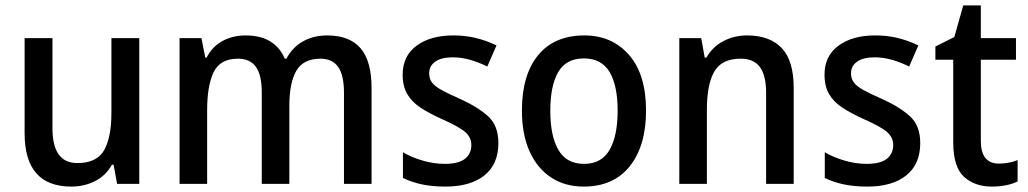

<svg xmlns="http://www.w3.org/2000/svg" viewBox="-20 -680 3803 710"><path d="M495 -539V0H413L400 -71H394Q371 -30 331 -10Q291 10 244 10Q71 10 71 -187V-539H174V-205Q174 -77 266 -77Q338 -77 365 -124.5Q392 -172 392 -263V-539Z M1190 -549Q1272 -549 1313 -502Q1354 -455 1354 -354V0H1252V-337Q1252 -402 1230.5 -432.5Q1209 -463 1165 -463Q1102 -463 1076 -418.5Q1050 -374 1050 -290V0H948V-338Q948 -402 926.5 -432.5Q905 -463 860 -463Q794 -463 770 -413Q746 -363 746 -273V0H644V-539H725L739 -467H744Q765 -508 803 -528.5Q841 -549 888 -549Q944 -549 980 -526.5Q1016 -504 1033 -463H1039Q1063 -507 1102 -528Q1141 -549 1190 -549Z M1823 -151Q1823 -73 1771.5 -31.5Q1720 10 1627 10Q1577 10 1538.5 1.5Q1500 -7 1470 -22V-117Q1500 -99 1542 -86.5Q1584 -74 1625 -74Q1675 -74 1699 -92.5Q1723 -111 1723 -144Q1723 -172 1700 -192Q1677 -212 1611 -241Q1567 -261 1535 -282Q1503 -303 1486 -332Q1469 -361 1469 -404Q1469 -473 1520.5 -511Q1572 -549 1656 -549Q1701 -549 1740 -539.5Q1779 -530 1816 -512L1782 -434Q1752 -449 1719.5 -458.5Q1687 -468 1654 -468Q1612 -468 1589.5 -452Q1567 -436 1567 -409Q1567 -389 1577.5 -375Q1588 -361 1613 -347Q1638 -333 1682 -314Q1748 -284 1785.5 -249.5Q1823 -215 1823 -151Z M2369 -271Q2369 -141 2309 -65.5Q2249 10 2138 10Q2069 10 2017.5 -24Q1966 -58 1938 -121Q1910 -184 1910 -271Q1910 -403 1970 -476Q2030 -549 2141 -549Q2243 -549 2306 -477Q2369 -405 2369 -271ZM2015 -270Q2015 -177 2045 -125.5Q2075 -74 2140 -74Q2204 -74 2234 -125.5Q2264 -177 2264 -271Q2264 -364 2234 -414Q2204 -464 2139 -464Q2074 -464 2044.5 -414Q2015 -364 2015 -270Z M2743 -549Q2826 -549 2870.5 -502.5Q2915 -456 2915 -355V0H2813V-338Q2813 -400 2790.5 -431.5Q2768 -463 2719 -463Q2649 -463 2621.5 -415.5Q2594 -368 2594 -273V0H2492V-539H2573L2586 -467H2592Q2615 -507 2655 -528Q2695 -549 2743 -549Z M3383 -151Q3383 -73 3331.5 -31.5Q3280 10 3187 10Q3137 10 3098.5 1.5Q3060 -7 3030 -22V-117Q3060 -99 3102 -86.5Q3144 -74 3185 -74Q3235 -74 3259 -92.5Q3283 -111 3283 -144Q3283 -172 3260 -192Q3237 -212 3171 -241Q3127 -261 3095 -282Q3063 -303 3046 -332Q3029 -361 3029 -404Q3029 -473 3080.5 -511Q3132 -549 3216 -549Q3261 -549 3300 -539.5Q3339 -530 3376 -512L3342 -434Q3312 -449 3279.5 -458.5Q3247 -468 3214 -468Q3172 -468 3149.5 -452Q3127 -436 3127 -409Q3127 -389 3137.5 -375Q3148 -361 3173 -347Q3198 -333 3242 -314Q3308 -284 3345.5 -249.5Q3383 -215 3383 -151Z M3674 -75Q3692 -75 3710.5 -78.5Q3729 -82 3743 -88V-9Q3725 0 3700.5 5Q3676 10 3648 10Q3585 10 3545 -26Q3505 -62 3505 -154V-459H3439V-508L3509 -543L3542 -660H3607V-539H3737V-459H3607V-159Q3607 -75 3674 -75Z"/></svg>

Font: Noto Sans Lao UI SemCond Med
Style: Regular
Weight: 500
Width: 4
Designer: Monotype Design Team
Foundry: Monotype Imaging Inc.
Version: Version 2.000; ttfautohint (v1.8.4.7-5d5b)